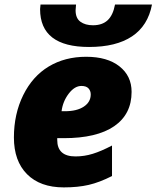

<svg xmlns="http://www.w3.org/2000/svg" viewBox="-20 -812 686 842"><path d="M259.8 9.8Q156.2 9.8 98.6 -48.1Q41 -106 41 -209Q41 -312 81.8 -394.8Q122.6 -477.5 193.6 -520.3Q264.6 -563 357.9 -563Q450.7 -563 503.9 -521Q557.1 -479 557.1 -409.2Q557.1 -311 480.7 -258.5Q404.3 -206.1 259.8 -206.1H231V-198.2Q231 -126 311 -126Q349.6 -126 386.7 -137.5Q423.8 -148.9 471.2 -173.8V-40Q416.5 -12.2 369.1 -1.2Q321.8 9.8 259.8 9.8ZM336.9 -435.1Q307.1 -435.1 281.2 -401.1Q255.4 -367.2 250 -324.2H264.2Q317.4 -324.2 347.7 -344.5Q377.9 -364.7 377.9 -397.9Q377.9 -413.6 368.2 -424.3Q358.4 -435.1 336.9 -435.1ZM370.6 -606Q155.8 -606 155.8 -772L157.7 -792H313.5L311.5 -767.1Q311.5 -731.9 332.8 -716.6Q354 -701.2 387.7 -701.2Q428.2 -701.2 451.9 -723.1Q475.6 -745.1 484.4 -792H646.5Q628.9 -699.2 559.1 -652.6Q489.3 -606 370.6 -606Z"/></svg>

Font: Open Sans Extrabold
Style: Italic
Weight: 800
Italic angle: -12°
Foundry: Ascender Corporation
Version: Version 1.10